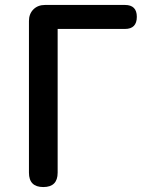

<svg xmlns="http://www.w3.org/2000/svg" viewBox="-20 -756 608 776"><path d="M155 0Q97 0 97 -58V-671Q97 -700 115 -718Q133 -736 162 -736H315H485Q533 -736 533 -688Q533 -639 485 -639H213V-58Q213 0 155 0Z"/></svg>

Font: GenSenRounded TW M
Style: Regular
Weight: 500
Version: Version 1.501;PS 1;hotconv 16.6.51;makeotf.lib2.5.65220